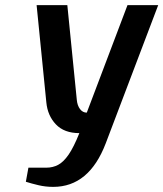

<svg xmlns="http://www.w3.org/2000/svg" viewBox="-20 -720 638 750"><path d="M188 10Q158 10 130.5 3.5Q103 -3 81 -10L91 -65H161Q186 -65 207 -76Q228 -87 248 -116Q268 -145 290 -200Q231 -200 198.5 -234Q166 -268 161 -320L123 -700H243L280 -330Q282 -308 292.5 -294Q303 -280 319 -280L478 -700H598L393 -160Q328 10 188 10Z"/></svg>

Font: Cuprum
Style: Bold Italic
Weight: 700
Italic angle: -10°
Designer: Jovanny Lemonad
Foundry: Jovanny Lemonad
Version: Version 3.000